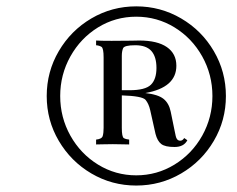

<svg xmlns="http://www.w3.org/2000/svg" viewBox="-20 -802 739 598"><path d="M359.4 -627.9V-521H383.3Q432.6 -521 450 -538.1Q467.3 -555.2 467.3 -590.3Q467.3 -625.5 451.4 -643.3Q435.5 -661.1 401.4 -661.1Q367.2 -661.1 363.3 -651.6Q359.4 -642.1 359.4 -627.9ZM464.4 -384.8 447.8 -459Q443.4 -478.5 433.6 -490.7Q423.8 -502.9 359.4 -504.9V-403.8Q359.4 -375.5 365.7 -371.8Q372.1 -368.2 382.3 -367.2V-352.1Q369.1 -352.1 361.3 -352.5L331.5 -353L298.3 -352.5Q291 -352.1 279.3 -352.1V-367.2Q297.4 -369.1 300 -378.7Q302.7 -388.2 302.7 -403.8V-623Q302.7 -651.9 296.1 -656Q289.6 -660.2 279.3 -661.1V-675.8Q291.5 -674.8 327.6 -674.8L389.2 -675.3Q399.9 -675.8 413.6 -675.8Q470.2 -675.8 499.8 -655.3Q529.3 -634.8 529.3 -597.2Q529.3 -529.3 432.6 -512.2Q472.2 -507.8 489.3 -494.1Q506.3 -480.5 511.7 -454.1L523.4 -397Q524.4 -393.1 527.3 -378.4Q530.3 -363.8 541.5 -363.8Q548.8 -363.8 553.7 -372.1L563.5 -365.2Q552.7 -344.2 523.4 -344.2Q494.1 -344.2 482.2 -353.5Q470.2 -362.8 464.4 -384.8ZM609.9 -379.6Q641.6 -436.5 641.6 -502.9Q641.6 -569.3 609.9 -626.2Q578.1 -683.1 523.7 -716.6Q469.2 -750 404.3 -750Q339.4 -750 285.2 -716.6Q231 -683.1 199.2 -626.2Q167.5 -569.3 167.5 -502.9Q167.5 -436.5 199.2 -379.6Q231 -322.8 285.4 -289.3Q339.8 -255.9 404.3 -255.9Q468.8 -255.9 523.4 -289.3Q578.1 -322.8 609.9 -379.6ZM646 -642.8Q683.6 -578.6 683.6 -502.9Q683.6 -427.2 646 -363.3Q608.4 -299.3 544.2 -261.7Q480 -224.1 404.3 -224.1Q328.6 -224.1 264.6 -261.7Q200.7 -299.3 163.1 -363.3Q125.5 -427.2 125.5 -502.9Q125.5 -578.6 163.1 -642.8Q200.7 -707 264.6 -744.6Q328.6 -782.2 404.3 -782.2Q480 -782.2 544.2 -744.6Q608.4 -707 646 -642.8Z"/></svg>

Font: PlayfairDisplaySC-Italic
Style: Italic
Weight: 400
Italic angle: -14°
Designer: Claus Eggers Sørensen
Foundry: Claus Eggers Sørensen
Version: Version 1.004;PS 001.004;hotconv 1.0.70;makeotf.lib2.5.58329